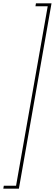

<svg xmlns="http://www.w3.org/2000/svg" viewBox="-46 -954 331 1159"><path d="M171 -934H265L68 185H-26L-23 167H51L242 -916H168Z"/></svg>

Font: Poppins Thin
Style: Italic
Weight: 250
Italic angle: -10°
Designer: Ninad Kale (Devanagari), Jonny Pinhorn (Latin)
Foundry: Indian Type Foundry
Version: Version 3.200;PS 1.000;hotconv 16.6.54;makeotf.lib2.5.65590